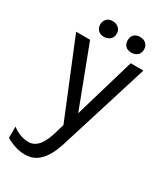

<svg xmlns="http://www.w3.org/2000/svg" viewBox="-215 -722 914 1060"><g transform="rotate(30 242.0 -192.5)"><path d="M381 -481H462L282 96Q258 170 221 208Q184 248 125 248Q68 248 5 212V140Q55 178 109 178Q150 178 178 138Q200 106 216 49L230 0L33 -481H122L268 -97ZM218 -619Q233 -606 233 -583Q233 -560 218 -547Q202 -533 179 -533Q156 -533 142 -547Q128 -561 128 -583Q128 -605 142 -619Q156 -633 179 -633Q202 -633 218 -619ZM354 -533Q330 -533 316 -547Q303 -560 303 -583Q303 -606 316 -619Q330 -633 354 -633Q377 -633 393 -619Q407 -605 407 -583Q407 -561 393 -547Q377 -533 354 -533Z"/></g></svg>

Font: Karla Neue
Style: Regular
Weight: 400
Designer: Jonathan Pinhorn
Foundry: PYRS Fontlab Ltd. / Made with FontLab
Version: Version 1.000;PS 001.001;hotconv 1.0.56